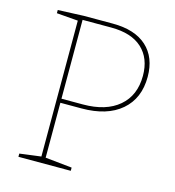

<svg xmlns="http://www.w3.org/2000/svg" viewBox="-104 -780 789 868"><g transform="rotate(15 290.5 -346.0)"><path d="M181 -285V-28L306 -15V0H61V-15L161 -28V-664L61 -672V-687L182 -692H317Q421 -692 476.5 -641.5Q532 -591 532 -500Q532 -399 465.5 -342Q399 -285 280 -285ZM181 -673V-304H281Q389 -304 449.5 -355.5Q510 -407 510 -499Q510 -581 460 -627Q410 -673 315 -673Z"/></g></svg>

Font: Bitter Pro Thin
Style: Regular
Weight: 250
Designer: Sol Matas, and Bitter project Authors
Foundry: Sol Matas
Version: Version 1.010